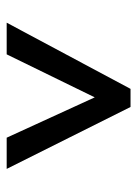

<svg xmlns="http://www.w3.org/2000/svg" viewBox="65 -918 424 595"><g transform="rotate(90 277.5 -621.0)"><path d="M503.9 -429.2H407.2L282.2 -702.1L148.9 -429.2H50.8L255.9 -813H312Z"/></g></svg>

Font: BioRhyme
Style: Regular
Weight: 400
Designer: Aoife Mooney
Foundry: Aoife Mooney Type
Version: Version 1.500;PS 001.500;hotconv 1.0.88;makeotf.lib2.5.64775